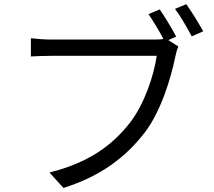

<svg xmlns="http://www.w3.org/2000/svg" viewBox="-20 -877 1040 932"><path d="M755.5 -831.3 700.8 -808.4C726 -772.1 759.7 -715.6 779.7 -674.8L835.4 -699.3C815.3 -737.1 779.5 -796.8 755.5 -831.3ZM884.4 -856.7 829.3 -833.8C856.1 -799.4 888.6 -741.6 910.8 -700.6L966.5 -724.9C945.4 -763.2 908.6 -823 884.4 -856.7ZM845.8 -651.1 784.9 -690.3C766.1 -685.4 746.7 -685 731.4 -685C685.8 -685 286.9 -685 230 -685C197 -685 157.2 -688.1 129.9 -691.5V-602.9C155.3 -604.3 189.5 -606 229.4 -606C286.9 -606 683 -606 740.7 -606C727.1 -510.2 680.7 -370.9 610 -280.3C526.1 -173.2 413.7 -88.2 220 -39.6L288 35.3C471.3 -22.3 590.4 -115 681.6 -232.3C760.9 -334.9 809.2 -496 830.8 -601C834.9 -620.6 839 -637 845.8 -651.1Z"/></svg>

Font: Source Han Sans JP VF
Style: Regular
Weight: 250
Designer: Ryoko NISHIZUKA 西塚涼子 (kana, bopomofo & ideographs); Paul D. Hunt (Latin, Greek & Cyrillic); Sandoll Communications 산돌커뮤니
Foundry: Adobe
Version: Version 2.004;hotconv 1.0.118;makeotfexe 2.5.65603